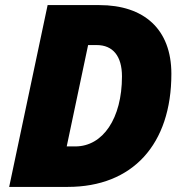

<svg xmlns="http://www.w3.org/2000/svg" viewBox="-20 -734 724 754"><path d="M16 0H246C501 0 653 -167 653 -444C653 -620 545 -714 370 -714H167ZM242 -159 326 -557H360C423 -557 459 -514 459 -434C459 -269 384 -159 276 -159Z"/></svg>

Font: Noto Sans UI Black
Style: Italic
Weight: 900
Italic angle: -372°
Designer: Monotype Design Team
Foundry: Monotype Imaging Inc.
Version: Version 1.901